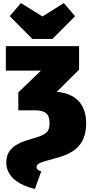

<svg xmlns="http://www.w3.org/2000/svg" viewBox="-20 -998 588 1248"><path d="M321 -745 468 -893 395 -978 256 -891 116 -978 43 -893 190 -745ZM349 -401 494 -545V-698H18V-539H246L99 -397V-281H207C275 -281 302 -257 302 -198C302 -143 285 -123 191 -97C81 -67 21 -29 21 59C21 150 101 205 207 230L248 116C229 110 218 103 218 87C218 69 229 60 328 34C439 5 540 -37 540 -197C540 -321 471 -391 349 -401Z"/></svg>

Font: Fira Sans Ultra
Style: Regular
Weight: 950
Designer: Carrois Corporate & Edenspiekermann AG
Foundry: Carrois Corporate GbR & Edenspiekermann AG
Version: Version 4.203;PS 004.203;hotconv 1.0.88;makeotf.lib2.5.64775